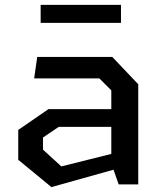

<svg xmlns="http://www.w3.org/2000/svg" viewBox="-20 -753 660 784"><path d="M464.5 0H544.5V-409L438.5 -520.5H132L119.5 -433H385.5L434.5 -384V-307.5H178L54.5 -222.5V-100.5L190 11L443.5 -60ZM146 -659.5H474V-733H146ZM155.5 -142V-191.5L220 -235H434.5V-124.5L230.5 -73.5Z"/></svg>

Font: Monaspace Krypton Medium
Style: Regular
Weight: 500
Designer: Riley Cran & the Lettermatic Team
Foundry: Lettermatic
Version: Version 1.101 (Monaspace Krypton)